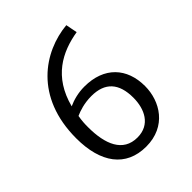

<svg xmlns="http://www.w3.org/2000/svg" viewBox="-197 -820 957 957"><g transform="rotate(-45 282.0 -341.0)"><path d="M490 -204C490 -97 423 14 281 14C138 14 63 -90 63 -262C63 -554 256 -680 427 -696C429 -688 437 -642 439 -635C319 -615 203 -557 160 -391C191 -405 230 -416 274 -416C413 -416 490 -331 490 -204ZM408 -204C408 -306 361 -358 265 -358C215 -358 174 -344 150 -333C145 -304 144 -286 144 -259C144 -140 180 -49 282 -49C373 -49 408 -125 408 -204Z"/></g></svg>

Font: Repo Regular
Style: Regular
Weight: 400
Designer: Stefan Peev
Foundry: Context Ltd
Version: Version 1.502